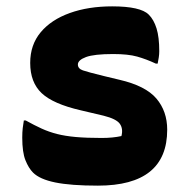

<svg xmlns="http://www.w3.org/2000/svg" viewBox="-20 -572 590 604"><path d="M300 -138Q335 -138 362 -144Q368 -167 357 -182.5Q346 -198 306 -208L234 -225Q147 -245 111 -279Q75 -313 75 -374Q75 -431 108 -470.5Q141 -510 199.5 -531Q258 -552 333 -552Q422 -552 448 -526Q464 -510 472.5 -482.5Q481 -455 481 -411Q481 -401 479.5 -391.5Q478 -382 476 -372H470Q440 -386 411.5 -394Q383 -402 336 -402Q276 -402 250.5 -392.5Q225 -383 225 -369Q225 -356 241 -350.5Q257 -345 306 -333L356 -321Q438 -302 472 -262Q506 -222 506 -164Q506 12 288 12Q203 12 154 2Q105 -8 84 -29Q70 -43 60 -68Q50 -93 50 -139Q50 -156 51.5 -169Q53 -182 55 -193H61Q88 -178 111 -167.5Q134 -157 159.5 -150.5Q185 -144 218.5 -141Q252 -138 300 -138Z"/></svg>

Font: Recursive Sn Csl St XBd
Style: Regular
Weight: 800
Version: Version 1.085;hotconv 1.1.0;makeotfexe 2.6.0; ttfautohint (v